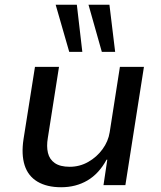

<svg xmlns="http://www.w3.org/2000/svg" viewBox="-20 -778 676 807"><path d="M237 9Q177 9 137.5 -14.5Q98 -38 83.5 -83.5Q69 -129 79 -194L127 -497H228L181 -198Q175 -163 181.5 -135.5Q188 -108 210.5 -92.5Q233 -77 273 -77Q315 -77 351 -97.5Q387 -118 411 -151Q435 -184 441 -222L484 -497H585L507 0H415L431 -107H428Q396 -48 347.5 -19.5Q299 9 237 9ZM408 -560 352 -758H440L464 -560ZM271 -560 214 -758H303L326 -560Z"/></svg>

Font: Nunito Sans 7pt Medium
Style: Italic
Weight: 500
Italic angle: -9°
Designer: Vernon Adams
Foundry: Vernon Adams
Version: Version 3.101;gftools[0.9.27]